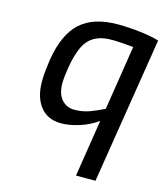

<svg xmlns="http://www.w3.org/2000/svg" viewBox="-115 -628 815 952"><g transform="rotate(15 292.5 -152.0)"><path d="M365 237 411 -56Q370 -26 319 -10Q268 6 226 6Q156 6 118.5 -42Q81 -90 81 -172Q81 -198 84 -225Q87 -252 91 -282Q102 -351 124.5 -400.5Q147 -450 181 -480.5Q215 -511 262.5 -526Q310 -541 372 -541Q431 -541 490.5 -533.5Q550 -526 585 -515L465 237ZM272 -76Q312 -76 348.5 -89Q385 -102 422 -121L474 -452Q449 -455 424.5 -456.5Q400 -458 375 -459Q315 -461 277.5 -441Q240 -421 220.5 -379Q201 -337 190 -273Q186 -248 183.5 -227Q181 -206 181 -189Q181 -134 206.5 -105Q232 -76 272 -76Z"/></g></svg>

Font: Exo Thin Medium
Style: Italic
Weight: 500
Italic angle: -9°
Version: Version 2.000